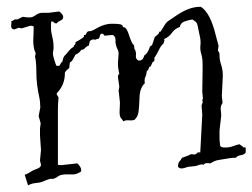

<svg xmlns="http://www.w3.org/2000/svg" viewBox="-20 -523 743 565"><path d="M69.3 -447.3 43.9 -439.5 35.2 -441.4 22.5 -436.5Q12.7 -436.5 12.7 -447.3L13.7 -456.1Q13.7 -459 12.7 -460Q18.6 -461.9 21 -464.4Q23.4 -466.8 31.2 -465.8L46.9 -473.6Q57.6 -471.7 66.9 -471.7Q76.2 -471.7 85 -478.5Q93.8 -485.4 105.5 -485.4H124L154.3 -489.3Q166 -480.5 166 -473.1Q166 -465.8 158.7 -462.9Q151.4 -460 147.5 -455.1L145.5 -454.1Q140.6 -454.1 138.7 -457Q136.7 -460 130.9 -460Q129.9 -456.1 129.9 -442.9Q129.9 -429.7 133.8 -414.6Q137.7 -399.4 137.7 -381.8L135.7 -366.2Q135.7 -356.4 145.5 -330.1Q146.5 -329.1 150.9 -329.1Q155.3 -329.1 156.7 -332.5Q158.2 -335.9 160.2 -338.4Q162.1 -340.8 162.6 -340.8Q163.1 -340.8 164.1 -343.8Q165 -346.7 165.5 -349.6Q166 -352.5 168 -356Q169.9 -359.4 171.9 -360.8Q173.8 -362.3 181.2 -371.6Q188.5 -380.9 196.3 -384.8Q197.3 -389.6 200.2 -391.6Q203.1 -393.6 202.1 -399.4Q204.1 -399.4 214.4 -405.8Q224.6 -412.1 226.1 -414.1Q227.5 -416 227.1 -417.5Q226.6 -418.9 227.5 -419.9Q229.5 -420.9 230.5 -419.9Q231.4 -418.9 234.4 -425.3Q237.3 -431.6 242.7 -431.2Q248 -430.7 256.8 -435.5Q285.2 -453.1 309.1 -453.1Q333 -453.1 337.4 -450.2Q341.8 -447.3 341.3 -445.8Q340.8 -444.3 342.8 -443.4L348.6 -441.4Q354.5 -435.5 358.9 -421.9Q363.3 -408.2 367.2 -399.9Q371.1 -391.6 373 -391.1Q375 -390.6 375 -384.8Q375 -378.9 376.5 -377.4Q377.9 -376 379.4 -371.1Q380.9 -366.2 379.9 -357.9Q378.9 -349.6 387.7 -344.7H388.7Q401.4 -344.7 404.3 -359.4Q415 -366.2 420.9 -384.8Q421.9 -386.7 423.8 -387.7Q425.8 -388.7 427.7 -390.6Q429.7 -396.5 431.6 -402.8Q433.6 -409.2 435.5 -414.1Q438.5 -417 441.9 -419.4Q445.3 -421.9 448.2 -425.8V-429.7H452.1Q457 -436.5 462.4 -445.8Q467.8 -455.1 471.7 -458.5Q475.6 -461.9 479 -463.9Q482.4 -465.8 492.2 -472.7Q534.2 -502.9 567.4 -502.9H571.3Q599.6 -484.4 615.2 -418Q619.1 -402.3 623 -388.7V-386.7Q620.1 -372.1 623 -371.1Q626 -370.1 626 -358.4Q626 -346.7 630.9 -332Q635.7 -317.4 635.7 -300.8L632.8 -240.2L634.8 -221.7Q634.8 -218.8 632.8 -216.3Q630.9 -213.9 629.9 -208.5Q628.9 -203.1 629.9 -196.8Q630.9 -190.4 630.9 -181.6L626 -139.6V-117.2Q626 -106.4 627.9 -94.7Q628.9 -88.9 642.1 -88.9Q655.3 -88.9 665.5 -92.8Q675.8 -96.7 684.6 -98.6L694.3 -91.8Q694.3 -88.9 698.7 -89.4Q703.1 -89.8 703.1 -86.9V-74.2Q698.2 -67.4 689 -66.4Q679.7 -65.4 673.8 -58.6H667Q661.1 -58.6 647.9 -56.2Q634.8 -53.7 623.5 -52.2Q612.3 -50.8 598.6 -42Q596.7 -43 589.4 -43Q582 -43 579.1 -38.1Q577.1 -39.1 572.8 -39.1Q568.4 -39.1 564 -37.1Q559.6 -35.2 554.7 -34.2L534.2 -32.2Q529.3 -31.2 524.4 -29.3Q519.5 -27.3 513.7 -27.3Q507.8 -27.3 503.9 -32.2V-34.2Q503.9 -43 507.8 -47.4Q511.7 -51.8 515.6 -58.6L534.2 -65.4L542 -69.3L551.8 -68.4Q556.6 -68.4 559.6 -72.3Q562.5 -76.2 569.3 -74.2L575.2 -185.5L573.2 -212.9L577.1 -223.6L575.2 -225.6L577.1 -234.4L575.2 -252.9L576.2 -315.4V-332Q576.2 -351.6 572.8 -362.3Q569.3 -373 569.3 -381.8L570.3 -397.5Q570.3 -407.2 567.9 -417Q565.4 -426.8 563.5 -438Q561.5 -449.2 559.6 -454.1Q557.6 -459 545.9 -465.8Q535.2 -463.9 523.4 -460Q511.7 -456.1 508.8 -443.4Q494.1 -438.5 485.8 -426.3Q477.5 -414.1 462.9 -408.2L463.9 -405.3Q463.9 -403.3 462.9 -400.9Q461.9 -398.4 460.9 -394.5Q454.1 -389.6 447.8 -376.5Q441.4 -363.3 437.5 -357.9Q433.6 -352.5 434.1 -351.1Q434.6 -349.6 434.6 -347.7L433.6 -342.8Q428.7 -340.8 427.2 -336.4Q425.8 -332 423.8 -328.1Q418 -326.2 417.5 -321.3Q417 -316.4 412.1 -314.5Q411.1 -302.7 407.7 -296.4Q404.3 -290 406.2 -278.3Q391.6 -264.6 390.6 -236.8Q389.6 -209 387.7 -193.8Q385.7 -178.7 375 -169.9Q367.2 -168 358.9 -168.9Q350.6 -169.9 342.8 -166Q341.8 -168.9 336.4 -174.8Q331.1 -180.7 332 -197.3Q333 -213.9 333 -220.7L329.1 -256.8L331.1 -267.6L327.1 -295.9Q327.1 -302.7 331.1 -306.6Q327.1 -320.3 327.1 -338.9L329.1 -365.2Q329.1 -372.1 326.2 -377.4Q323.2 -382.8 321.3 -390.1Q319.3 -397.5 319.8 -406.2Q320.3 -415 312.5 -419.9H306.6L290 -418Q286.1 -418 285.2 -420.9Q284.2 -423.8 279.3 -423.8H277.3Q274.4 -420.9 273.4 -415.5Q272.5 -410.2 267.6 -408.2Q263.7 -408.2 261.7 -406.7Q259.8 -405.3 253.9 -407.2Q245.1 -404.3 244.1 -400.9Q243.2 -397.5 241.2 -388.7Q234.4 -386.7 230.5 -381.8Q226.6 -377 218.8 -376Q212.9 -366.2 202.1 -362.3L195.3 -349.6Q192.4 -342.8 185.5 -338.9L183.6 -322.3Q175.8 -317.4 170.9 -309.6Q171.9 -274.4 147.5 -249L146.5 -247.1Q146.5 -245.1 152.3 -236.3Q150.4 -216.8 150.4 -199.2V-38.1Q154.3 -37.1 161.1 -37.1L205.1 -42H208Q218.8 -31.2 218.8 -23.4V-18.6Q206.1 -9.8 195.3 -9.8H175.8Q159.2 -9.8 152.3 -4.9Q145.5 0 140.6 2Q135.7 3.9 131.8 3.4Q127.9 2.9 123.5 4.4Q119.1 5.9 115.7 7.3Q112.3 8.8 105 11.7Q97.7 14.6 85.4 15.6Q73.2 16.6 62.5 22.5L52.7 -8.8Q62.5 -11.7 77.1 -21.5Q82 -23.4 91.3 -27.3Q100.6 -31.2 100.6 -38.1L97.7 -50.8L100.6 -82L97.7 -124V-144.5L99.6 -160.2L93.8 -181.6L98.6 -207Q98.6 -223.6 95.2 -238.8Q91.8 -253.9 89.4 -272Q86.9 -290 86.9 -314.9Q86.9 -339.8 83 -357.4L85 -364.3Q85 -368.2 81.1 -376Q77.1 -392.6 78.1 -410.2Q79.1 -427.7 79.1 -445.3Q75.2 -447.3 69.3 -447.3Z"/></svg>

Font: Mountains of Christmas
Style: Regular
Weight: 400
Designer: Crystal Kluge
Foundry: Font Diner, Inc DBA Tart Workshop
Version: Version 1.002